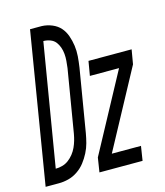

<svg xmlns="http://www.w3.org/2000/svg" viewBox="-152 -819 778 903"><g transform="rotate(-15 237.0 -367.5)"><path d="M-42 0 79 -735H136Q162 -734 186 -724Q210 -714 225.5 -696.5Q241 -679 249.5 -655Q258 -631 261.5 -605.5Q265 -580 263 -554Q261 -528 257 -501L206 -195Q202 -172 196 -149Q190 -126 178.5 -103.5Q167 -81 151.5 -61Q136 -41 114.5 -26.5Q93 -12 69.5 -6Q46 0 23 0ZM26 -70Q42 -70 58.5 -74.5Q75 -79 89 -89.5Q103 -100 114 -114Q125 -128 132 -143.5Q139 -159 143.5 -174.5Q148 -190 151 -207L202 -513Q204 -530 205.5 -547Q207 -564 205.5 -581Q204 -598 198.5 -613.5Q193 -629 183.5 -641Q174 -653 158 -659Q142 -665 125 -665ZM220 0 231 -70 436 -450H294L306 -520H516L504 -450L299 -70H441L430 0Z"/></g></svg>

Font: Iosevka SS18
Style: Italic
Weight: 400
Italic angle: -9°
Monospace: yes
Designer: Belleve Invis
Foundry: Belleve Invis
Version: Version 25.1.1; ttfautohint (v1.8.4)